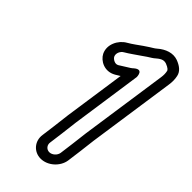

<svg xmlns="http://www.w3.org/2000/svg" viewBox="-245 -815 898 898"><g transform="rotate(45 204.5 -365.5)"><path d="M235 -25C216 -25 203 -42 206 -60L215 -128L225 -210L276 -563C276 -563 276 -616 236 -581C235 -580 232 -577 226 -573C209 -562 195 -553 175 -541C159 -532 139 -546 134 -556C126 -573 137 -594 151 -602C175 -616 199 -634 220 -648L243 -664C258 -674 267 -678 279 -689C300 -707 313 -709 328 -704C349 -696 355 -688 356 -684C359 -671 359 -658 357 -644L294 -210L284 -128L275 -60C272 -42 254 -25 235 -25ZM228 25C274 25 318 -14 325 -60L334 -128L344 -210L407 -644C410 -663 410 -682 406 -700C401 -726 378 -742 351 -752C317 -764 280 -751 249 -724C240 -716 231 -712 219 -704L195 -688C176 -675 153 -657 130 -644C93 -623 67 -572 88 -529C103 -499 149 -472 196 -499C205 -504 211 -508 219 -513L175 -210L165 -128L156 -60C149 -14 182 25 228 25Z"/></g></svg>

Font: AppleStorm
Style: XbdOutIta
Weight: 800
Foundry: Cannot Into Space Fonts
Version: Version 1.01